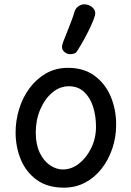

<svg xmlns="http://www.w3.org/2000/svg" viewBox="-20 -857 606 886"><path d="M52 -246Q52 -300 68 -353Q84 -406 115.5 -449Q147 -492 192 -518Q237 -544 294 -544Q366 -544 415.5 -508Q465 -472 490.5 -412.5Q516 -353 516 -282Q516 -223 498 -170.5Q480 -118 448 -77.5Q416 -37 372 -14Q328 9 275 9Q199 9 149.5 -27Q100 -63 76 -121Q52 -179 52 -246ZM145 -245Q145 -191 163 -153Q181 -115 210 -95Q239 -75 270 -75Q310 -75 344.5 -102Q379 -129 401 -174Q423 -219 423 -272Q423 -322 409.5 -364.5Q396 -407 368 -433Q340 -459 298 -459Q256 -459 221.5 -430Q187 -401 166 -352.5Q145 -304 145 -245ZM303 -607Q287 -607 273.5 -621Q260 -635 272 -665Q278 -680 287.5 -704Q297 -728 307.5 -755Q318 -782 325 -806Q330 -820 342.5 -828.5Q355 -837 368 -837Q383 -837 395.5 -830.5Q408 -824 415 -812.5Q422 -801 418 -785Q413 -767 400 -738.5Q387 -710 370 -679Q353 -648 337 -623Q331 -613 322.5 -610Q314 -607 303 -607Z"/></svg>

Font: Playpen Sans
Style: Regular
Weight: 400
Designer: Laura Meseguer, Veronika Burian, José Scaglione, Kostas Bartsokas, Vera Evstafieva, Tom Grace, Yorlmar Campos
Foundry: TypeTogether
Version: Version 2.000